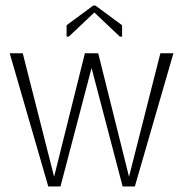

<svg xmlns="http://www.w3.org/2000/svg" viewBox="-20 -672 660 692"><path d="M324 -652 420 -581V-540H412L320 -627L228 -540H220V-581L316 -652ZM154 0 15 -480H62L175 -35L286 -480H334L445 -35L558 -480H605L466 0H422L310 -427L198 0Z"/></svg>

Font: Glametrix
Style: Light
Weight: 300
Designer: gluk
Foundry: gluk
Version: Version 0.40